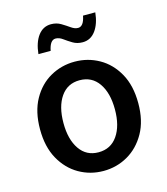

<svg xmlns="http://www.w3.org/2000/svg" viewBox="-107 -777 760 873"><g transform="rotate(-15 273.5 -340.5)"><path d="M273.4 12.2Q211.4 12.2 158.9 -17.8Q106.4 -47.9 74.5 -105.2Q42.5 -162.6 42.5 -245.1Q42.5 -328.1 74.5 -385.5Q106.4 -442.9 158.9 -472.4Q211.4 -502 273.4 -502Q335.4 -502 387.9 -472.4Q440.4 -442.9 472.7 -385.5Q504.9 -328.1 504.9 -245.1Q504.9 -162.6 472.7 -105.2Q440.4 -47.9 387.9 -17.8Q335.4 12.2 273.4 12.2ZM273.4 -75.7Q331.1 -75.7 363 -121.8Q395 -168 395 -245.1Q395 -322.8 363 -368.7Q331.1 -414.6 273.4 -414.6Q216.3 -414.6 184.6 -368.7Q152.8 -322.8 152.8 -245.1Q152.8 -168 184.6 -121.8Q216.3 -75.7 273.4 -75.7ZM124 -577.6Q129.4 -631.3 152.8 -662.8Q176.3 -694.3 213.9 -694.3Q239.7 -694.3 260 -682.1Q280.3 -669.9 297.1 -658Q314 -646 329.6 -646Q356 -646 365.2 -694.3H422.9Q417.5 -641.1 394 -609.4Q370.6 -577.6 333 -577.6Q307.1 -577.6 287.1 -589.6Q267.1 -601.6 250.5 -613.8Q233.9 -626 217.3 -626Q190.9 -626 181.6 -577.6Z"/></g></svg>

Font: Varta Light
Style: Bold
Weight: 700
Version: Version 1.004